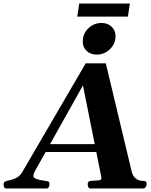

<svg xmlns="http://www.w3.org/2000/svg" viewBox="-79 -1067 857 1087"><path d="M493.7 -69.3 390.6 -583.5 118.7 -98.1Q116.2 -93.3 113 -85Q109.9 -76.7 109.9 -71.3Q109.9 -59.1 131.1 -52.5Q152.3 -45.9 182.1 -42.5Q194.8 -41 198 -36.9Q201.2 -32.7 201.2 -25.4Q201.2 -17.1 197.5 -8.5Q193.8 0 184.1 0H-44.9Q-52.2 0 -55.4 -7.6Q-58.6 -15.1 -58.6 -21.5Q-58.6 -34.2 -52 -38.1Q-45.4 -42 -40 -43Q-18.6 -47.4 -2.4 -53Q13.7 -58.6 25.6 -67.6Q37.6 -76.7 45.9 -90.8L406.2 -708.5H520L668 -89.8Q671.9 -76.7 679.9 -66.2Q688 -55.7 700.4 -49.3Q712.9 -43 730 -43Q741.7 -43 746.6 -39.3Q751.5 -35.6 751.5 -25.9Q751.5 -16.6 746.1 -8.3Q740.7 0 732.4 0H431.6Q423.8 0 420.7 -8.8Q417.5 -17.6 417.5 -23.4Q417.5 -41.5 435.1 -43Q467.8 -45.4 481.4 -46.1Q495.1 -46.9 495.1 -59.6Q495.1 -62 493.7 -69.3ZM149.4 -206.5 168.9 -251H484.9L494.6 -206.5ZM468.8 -757.8Q434.6 -757.8 412.1 -778.3Q389.6 -798.8 389.6 -832Q389.6 -877 421.4 -907Q453.1 -937 495.6 -937Q530.3 -937 552.7 -916Q575.2 -895 575.2 -861.3Q575.2 -833 560.5 -809.6Q545.9 -786.1 521.7 -772Q497.6 -757.8 468.8 -757.8ZM358.4 -973.1 369.6 -1046.9H656.2L645 -973.1Z"/></svg>

Font: Gelasio
Style: Bold Italic
Weight: 700
Italic angle: -8.5°
Designer: Eben Sorkin
Foundry: Eben Sorkin
Version: Version 1.008